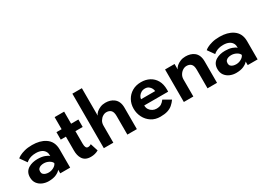

<svg xmlns="http://www.w3.org/2000/svg" viewBox="-10 -1387 2895 2099"><g transform="rotate(-30 1438.0 -338.0)"><path d="M180.5 12Q141 12 104.8 -3.2Q68.5 -18.5 45.5 -49.2Q22.5 -80 22.5 -127.5Q22.5 -199 80 -232.5Q127 -260 194 -260Q243 -260 279.2 -247.5Q315.5 -235 331.5 -218Q331.5 -235 330 -246.2Q328.5 -257.5 323 -269.5Q309 -297.5 279.8 -311.5Q250.5 -325.5 210 -325.5Q177 -325.5 152.5 -318.8Q128 -312 111.2 -302Q94.5 -292 84 -282L25 -365Q32 -373.5 56.8 -387Q81.5 -400.5 122.2 -411.5Q163 -422.5 218 -422.5Q317 -422.5 381 -380.5Q456.5 -331.5 456.5 -230V0H331.5V-45Q314.5 -22.5 276.2 -5.2Q238 12 180.5 12ZM228 -70.5Q262 -70.5 292 -87.5Q322 -104.5 331 -129V-130Q321.5 -153.5 291.8 -169.2Q262 -185 228.5 -185Q209 -185 191 -179.5Q173 -174 161.5 -161.2Q150 -148.5 150 -126.5Q150 -106 161.2 -93.8Q172.5 -81.5 190.5 -76Q208.5 -70.5 228 -70.5Z M713.5 12Q641 12 610.5 -38Q585.5 -78 585.5 -141V-316.5H520.5V-410.5H585.5V-563H705.5V-410.5H797.5V-316.5H705.5V-158Q705.5 -96 739 -96Q761 -96 779.5 -109.5L810.5 -13Q767.5 12 713.5 12Z M1298.5 0H1178.5V-234.5Q1178.5 -285 1157.8 -306Q1137 -327 1101 -327Q1077.5 -327 1054.8 -312.8Q1032 -298.5 1016.8 -273.5Q1001.5 -248.5 1001.5 -216V0H881.5V-688H1001.5V-342Q1008.5 -361.5 1028.5 -379.8Q1048.5 -398 1078 -410.2Q1107.5 -422.5 1142.5 -422.5Q1205.5 -422.5 1247.5 -390.5Q1298.5 -352 1298.5 -270.5Z M1590.5 12Q1526 12 1478.5 -19Q1431 -50 1405 -100.8Q1379 -151.5 1379 -210Q1379 -270 1405.8 -318Q1432.5 -366 1480.5 -394.2Q1528.5 -422.5 1592.5 -422.5Q1652 -422.5 1698.8 -398Q1745.5 -373.5 1772.8 -326Q1800 -278.5 1800 -209Q1800 -196 1799.5 -183.5H1497.5Q1497.5 -153 1512.2 -131Q1527 -109 1549.8 -97.2Q1572.5 -85.5 1596.5 -85.5Q1636.5 -85.5 1658.5 -99.5Q1680.5 -113.5 1700.5 -140.5L1793 -87Q1771 -56 1745.2 -33.8Q1719.5 -11.5 1682.8 0.2Q1646 12 1590.5 12ZM1679.5 -260Q1679 -275.5 1669.8 -294.2Q1660.5 -313 1642 -326.8Q1623.5 -340.5 1595.5 -340.5Q1567.5 -340.5 1546.8 -327.8Q1526 -315 1514.2 -296.5Q1502.5 -278 1501.5 -260Z M2310.5 0H2190.5V-234.5Q2190.5 -285.5 2169.8 -306.2Q2149 -327 2113 -327Q2088 -327 2064.8 -312.2Q2041.5 -297.5 2026.5 -272.2Q2011.5 -247 2011.5 -216V0H1891.5V-410.5H2011.5V-342Q2018.5 -361.5 2038.8 -379.8Q2059 -398 2089 -410.2Q2119 -422.5 2154 -422.5Q2218.5 -422.5 2260 -391.5Q2310.5 -353.5 2310.5 -270.5Z M2547 12Q2507.5 12 2471.2 -3.2Q2435 -18.5 2412 -49.2Q2389 -80 2389 -127.5Q2389 -199 2446.5 -232.5Q2493.5 -260 2560.5 -260Q2609.5 -260 2645.8 -247.5Q2682 -235 2698 -218Q2698 -235 2696.5 -246.2Q2695 -257.5 2689.5 -269.5Q2675.5 -297.5 2646.2 -311.5Q2617 -325.5 2576.5 -325.5Q2543.5 -325.5 2519 -318.8Q2494.5 -312 2477.8 -302Q2461 -292 2450.5 -282L2391.5 -365Q2398.5 -373.5 2423.2 -387Q2448 -400.5 2488.8 -411.5Q2529.5 -422.5 2584.5 -422.5Q2683.5 -422.5 2747.5 -380.5Q2823 -331.5 2823 -230V0H2698V-45Q2681 -22.5 2642.8 -5.2Q2604.5 12 2547 12ZM2594.5 -70.5Q2628.5 -70.5 2658.5 -87.5Q2688.5 -104.5 2697.5 -129V-130Q2688 -153.5 2658.2 -169.2Q2628.5 -185 2595 -185Q2575.5 -185 2557.5 -179.5Q2539.5 -174 2528 -161.2Q2516.5 -148.5 2516.5 -126.5Q2516.5 -106 2527.8 -93.8Q2539 -81.5 2557 -76Q2575 -70.5 2594.5 -70.5Z"/></g></svg>

Font: Lucymar Sans SemiBold
Style: Regular
Weight: 600
Foundry: The League of Moveable Type (original font) / Main changes by Cristiano Sobral with portions from Mirco Monsees
Version: Version 2.001;August 30, 2020;FontCreator 13.0.0.2681 64-bit